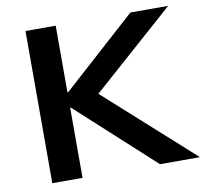

<svg xmlns="http://www.w3.org/2000/svg" viewBox="-78 -790 936 876"><g transform="rotate(-10 389.5 -352.5)"><path d="M95 0V-705H235V-396H238L581 -705H756L339 -335L344 -391L779 0H594L238 -325H235V0Z"/></g></svg>

Font: Nunito Sans 10pt SemiExpanded
Style: Bold
Weight: 700
Width: 6
Designer: Vernon Adams
Foundry: Vernon Adams
Version: Version 3.101;gftools[0.9.27]